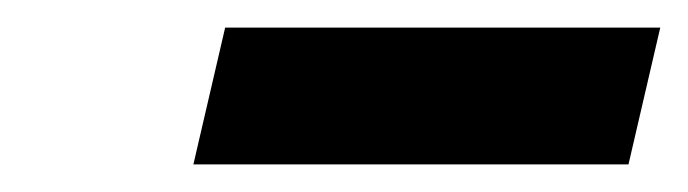

<svg xmlns="http://www.w3.org/2000/svg" viewBox="-20 -745 498 139"><path d="M143 -725H458L435 -626H120Z"/></svg>

Font: Panefresco 800wt
Style: Italic
Weight: 800
Foundry: Campivisivi & Chank Co
Version: Version 1.001